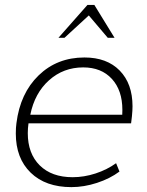

<svg xmlns="http://www.w3.org/2000/svg" viewBox="-20 -746 593 776"><path d="M102.5 -282.2H474.1Q474.6 -289.1 474.6 -301.8Q474.6 -380.9 432.1 -427.2Q389.6 -473.6 316.4 -473.6Q236.3 -473.6 178.2 -421.6Q120.1 -369.6 102.5 -282.2ZM268.6 10.3Q164.1 10.3 104 -48.1Q43.9 -106.4 43.9 -206.5Q43.9 -230.5 46.4 -248Q61.5 -369.1 136.2 -441.4Q210.9 -513.7 321.3 -513.7Q412.1 -513.7 463.9 -460.7Q515.6 -407.7 515.6 -316.4Q515.6 -299.3 513.2 -275.9L509.8 -247.6H95.2Q92.3 -227.1 92.3 -208Q92.3 -125.5 140.6 -77.6Q189 -29.8 273.4 -29.8Q319.8 -29.8 366.2 -44.9Q412.6 -60.1 449.2 -86.4L462.9 -52.7Q424.3 -23.9 371.8 -6.8Q319.3 10.3 268.6 10.3ZM216.3 -593.3 333.5 -726.1H361.3L442.9 -593.3H415.5L338.9 -683.6L240.7 -593.3Z"/></svg>

Font: Muli
Style: ExtraLightItalic
Weight: 200
Italic angle: -7°
Designer: Vernon Adams
Foundry: newtypography
Version: Version 2.0; ttfautohint (v1.00rc1.2-2d82) -l 8 -r 50 -G 200